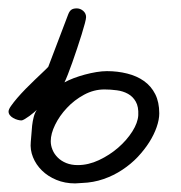

<svg xmlns="http://www.w3.org/2000/svg" viewBox="-66 -423 424 451"><path d="M-15.6 -140.1Q-19.5 -140.1 -24.9 -141.6Q-30.3 -143.1 -34.9 -145.8Q-39.6 -148.4 -42.7 -152.3Q-45.9 -156.2 -45.9 -161.1Q-45.9 -166 -40 -174.3Q-34.2 -182.6 -25.4 -192.9Q-16.6 -203.1 -5.6 -214.4Q5.4 -225.6 15.9 -235.6Q26.4 -245.6 34.9 -253.7Q43.5 -261.7 47.4 -266.1L94.2 -389.2Q97.2 -397 101.6 -400.1Q106 -403.3 114.3 -403.3Q122.6 -403.3 129.4 -397.5Q136.2 -391.6 136.2 -382.8Q136.2 -378.9 133.3 -367.9Q130.4 -356.9 125.7 -341.8Q121.1 -326.7 115.2 -309.3Q109.4 -292 103.8 -276.1Q98.1 -260.3 93.3 -247.8Q88.4 -235.4 85.4 -229.5Q94.2 -234.4 106.9 -239.3Q119.6 -244.1 133.3 -247.8Q147 -251.5 160.4 -253.7Q173.8 -255.9 185.1 -255.9Q210.4 -255.9 232.9 -250.2Q255.4 -244.6 272.2 -232.7Q289.1 -220.7 298.6 -201.9Q308.1 -183.1 308.1 -156.7Q308.1 -142.1 302 -124.5Q295.9 -106.9 284.7 -89.1Q273.4 -71.3 257.6 -54.4Q241.7 -37.6 221.4 -24.2Q201.2 -10.7 177.2 -2.4Q153.3 5.9 126.5 6.8Q122.6 6.8 118.7 7.3Q114.7 7.8 110.4 7.8Q86.4 7.8 66.4 -0.5Q46.4 -8.8 32.5 -22.5Q18.6 -36.1 11.5 -53.7Q4.4 -71.3 6.3 -89.8Q7.3 -97.7 7.8 -107.7Q8.3 -117.7 9.5 -128.2Q10.7 -138.7 13.2 -148.2Q15.6 -157.7 20.5 -165Q18.6 -163.1 13.7 -158.9Q8.8 -154.8 3.2 -150.6Q-2.4 -146.5 -7.8 -143.3Q-13.2 -140.1 -15.6 -140.1ZM179.2 -212.9Q154.3 -212.9 131.3 -200.4Q108.4 -188 91.1 -169.4Q73.7 -150.9 63.5 -129.9Q53.2 -108.9 53.2 -91.3Q53.2 -81.1 57.4 -71Q61.5 -61 69.6 -53Q77.6 -44.9 89.6 -40Q101.6 -35.2 116.7 -35.2Q141.6 -35.2 166.5 -46.9Q191.4 -58.6 211.7 -76.2Q231.9 -93.8 244.9 -114.3Q257.8 -134.8 258.8 -152.3Q259.8 -172.4 252.9 -184.3Q246.1 -196.3 234.6 -202.6Q223.1 -209 208.5 -210.9Q193.8 -212.9 179.2 -212.9Z"/></svg>

Font: Helvetia Verbundene
Style: Regular
Weight: 400
Designer: Peter Wiegel, original typeface by Carl Albert Fahrenwaldt 1901
Foundry: Peter Wiegel
Version: Version 2.000